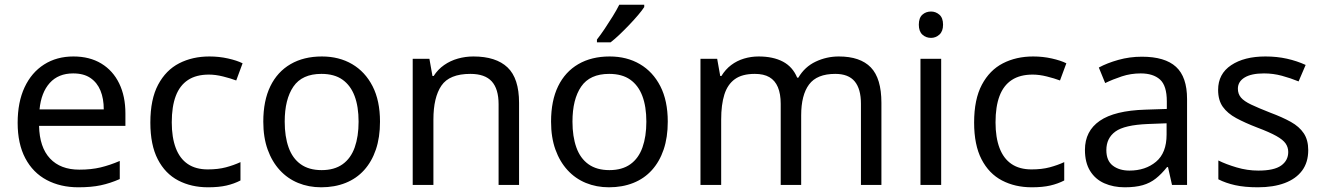

<svg xmlns="http://www.w3.org/2000/svg" viewBox="-20 -786 5625 816"><path d="M292 -546Q361 -546 410.5 -516Q460 -486 486.5 -431.5Q513 -377 513 -304V-251H146Q148 -160 192.5 -112.5Q237 -65 317 -65Q368 -65 407.5 -74.5Q447 -84 489 -102V-25Q448 -7 408 1.5Q368 10 313 10Q237 10 178.5 -21Q120 -52 87.5 -113.5Q55 -175 55 -264Q55 -352 84.5 -415Q114 -478 167.5 -512Q221 -546 292 -546ZM291 -474Q228 -474 191.5 -433.5Q155 -393 148 -321H421Q421 -367 407 -401Q393 -435 364.5 -454.5Q336 -474 291 -474Z M864 10Q793 10 737.5 -19Q682 -48 650.5 -109Q619 -170 619 -265Q619 -364 652 -426Q685 -488 741.5 -517Q798 -546 870 -546Q911 -546 949 -537.5Q987 -529 1011 -517L984 -444Q960 -453 928 -461Q896 -469 868 -469Q814 -469 779 -446Q744 -423 727 -378Q710 -333 710 -266Q710 -202 727 -157Q744 -112 778 -89Q812 -66 863 -66Q907 -66 940.5 -75Q974 -84 1002 -97V-19Q975 -5 942.5 2.5Q910 10 864 10Z M1595 -269Q1595 -202 1577.5 -150.5Q1560 -99 1527.5 -63Q1495 -27 1448.5 -8.5Q1402 10 1345 10Q1292 10 1247 -8.5Q1202 -27 1169 -63Q1136 -99 1117.5 -150.5Q1099 -202 1099 -269Q1099 -358 1129 -419.5Q1159 -481 1215 -513.5Q1271 -546 1348 -546Q1421 -546 1476.5 -513.5Q1532 -481 1563.5 -419.5Q1595 -358 1595 -269ZM1190 -269Q1190 -206 1206.5 -159.5Q1223 -113 1258 -88Q1293 -63 1347 -63Q1401 -63 1436 -88Q1471 -113 1487.5 -159.5Q1504 -206 1504 -269Q1504 -333 1487 -378Q1470 -423 1435.5 -447.5Q1401 -472 1346 -472Q1264 -472 1227 -418Q1190 -364 1190 -269Z M1992 -546Q2088 -546 2137 -499.5Q2186 -453 2186 -349V0H2099V-343Q2099 -408 2070 -440Q2041 -472 1979 -472Q1890 -472 1856 -422Q1822 -372 1822 -278V0H1734V-536H1805L1818 -463H1823Q1841 -491 1867.5 -509.5Q1894 -528 1926 -537Q1958 -546 1992 -546Z M2818 -269Q2818 -202 2800.5 -150.5Q2783 -99 2750.5 -63Q2718 -27 2671.5 -8.5Q2625 10 2568 10Q2515 10 2470 -8.5Q2425 -27 2392 -63Q2359 -99 2340.5 -150.5Q2322 -202 2322 -269Q2322 -358 2352 -419.5Q2382 -481 2438 -513.5Q2494 -546 2571 -546Q2644 -546 2699.5 -513.5Q2755 -481 2786.5 -419.5Q2818 -358 2818 -269ZM2413 -269Q2413 -206 2429.5 -159.5Q2446 -113 2481 -88Q2516 -63 2570 -63Q2624 -63 2659 -88Q2694 -113 2710.5 -159.5Q2727 -206 2727 -269Q2727 -333 2710 -378Q2693 -423 2658.5 -447.5Q2624 -472 2569 -472Q2487 -472 2450 -418Q2413 -364 2413 -269ZM2718 -756Q2709 -742 2692 -722Q2675 -702 2654.5 -680.5Q2634 -659 2613.5 -639.5Q2593 -620 2575 -606H2517V-618Q2532 -637 2549.5 -663Q2567 -689 2584 -716.5Q2601 -744 2612 -766H2718Z M3545 -546Q3636 -546 3681 -499.5Q3726 -453 3726 -349V0H3639V-345Q3639 -408 3612.5 -440Q3586 -472 3530 -472Q3452 -472 3418.5 -427Q3385 -382 3385 -296V0H3298V-345Q3298 -387 3286 -415.5Q3274 -444 3250 -458Q3226 -472 3188 -472Q3134 -472 3103 -449.5Q3072 -427 3058.5 -384Q3045 -341 3045 -278V0H2957V-536H3028L3041 -463H3046Q3063 -491 3087.5 -509.5Q3112 -528 3142 -537Q3172 -546 3204 -546Q3266 -546 3307.5 -524Q3349 -502 3368 -456H3373Q3400 -502 3446.5 -524Q3493 -546 3545 -546Z M3980 -536V0H3892V-536ZM3937 -737Q3957 -737 3972.5 -723.5Q3988 -710 3988 -681Q3988 -653 3972.5 -639Q3957 -625 3937 -625Q3915 -625 3900 -639Q3885 -653 3885 -681Q3885 -710 3900 -723.5Q3915 -737 3937 -737Z M4365 10Q4294 10 4238.5 -19Q4183 -48 4151.5 -109Q4120 -170 4120 -265Q4120 -364 4153 -426Q4186 -488 4242.5 -517Q4299 -546 4371 -546Q4412 -546 4450 -537.5Q4488 -529 4512 -517L4485 -444Q4461 -453 4429 -461Q4397 -469 4369 -469Q4315 -469 4280 -446Q4245 -423 4228 -378Q4211 -333 4211 -266Q4211 -202 4228 -157Q4245 -112 4279 -89Q4313 -66 4364 -66Q4408 -66 4441.5 -75Q4475 -84 4503 -97V-19Q4476 -5 4443.5 2.5Q4411 10 4365 10Z M4833 -545Q4931 -545 4978 -502Q5025 -459 5025 -365V0H4961L4944 -76H4940Q4917 -47 4892.5 -27.5Q4868 -8 4836.5 1Q4805 10 4760 10Q4712 10 4673.5 -7Q4635 -24 4613 -59.5Q4591 -95 4591 -149Q4591 -229 4654 -272.5Q4717 -316 4848 -320L4939 -323V-355Q4939 -422 4910 -448Q4881 -474 4828 -474Q4786 -474 4748 -461.5Q4710 -449 4677 -433L4650 -499Q4685 -518 4733 -531.5Q4781 -545 4833 -545ZM4859 -259Q4759 -255 4720.5 -227Q4682 -199 4682 -148Q4682 -103 4709.5 -82Q4737 -61 4780 -61Q4848 -61 4893 -98.5Q4938 -136 4938 -214V-262Z M5540 -148Q5540 -96 5514 -61Q5488 -26 5440 -8Q5392 10 5326 10Q5270 10 5229.5 1Q5189 -8 5158 -24V-104Q5190 -88 5235.5 -74.5Q5281 -61 5328 -61Q5395 -61 5425 -82.5Q5455 -104 5455 -140Q5455 -160 5444 -176Q5433 -192 5404.5 -208Q5376 -224 5323 -244Q5271 -264 5234 -284Q5197 -304 5177 -332Q5157 -360 5157 -404Q5157 -472 5212.5 -509Q5268 -546 5358 -546Q5407 -546 5449.5 -536.5Q5492 -527 5529 -510L5499 -440Q5465 -454 5428 -464Q5391 -474 5352 -474Q5298 -474 5269.5 -456.5Q5241 -439 5241 -409Q5241 -387 5254 -371.5Q5267 -356 5297.5 -341.5Q5328 -327 5379 -307Q5430 -288 5466 -268Q5502 -248 5521 -219.5Q5540 -191 5540 -148Z"/></svg>

Font: Noto Sans Sinhala
Style: Regular
Weight: 400
Designer: Jelle Bosma - Monotype Design Team
Foundry: Monotype Imaging Inc.
Version: Version 2.006